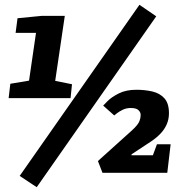

<svg xmlns="http://www.w3.org/2000/svg" viewBox="-20 -720 762 800"><path d="M16 -311 23 -371 101 -384 130 -583H45L53 -644L155 -654H250L210 -383L280 -369L274 -311ZM133 60 62 13 561 -700 631 -652ZM407 0 388 -49 529 -176Q553 -198 559.5 -212Q566 -226 566 -242Q566 -252 557 -261Q548 -270 525 -270Q506 -270 491 -262.5Q476 -255 466.5 -247.5Q457 -240 456 -239L410 -280Q412 -282 428 -298.5Q444 -315 474.5 -330.5Q505 -346 548 -346Q583 -346 614 -339Q645 -332 664.5 -311Q684 -290 684 -248Q684 -223 674.5 -201.5Q665 -180 648 -162.5Q631 -145 610 -131L528 -77V-73H617L634 -119H691L677 0Z"/></svg>

Font: Faustina Light ExtraBold
Style: Italic
Weight: 800
Italic angle: -8°
Version: Version 1.200